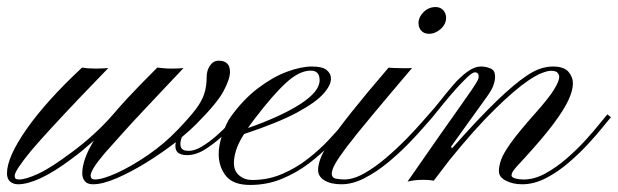

<svg xmlns="http://www.w3.org/2000/svg" viewBox="-59 -524 1761 547"><path d="M-7.3 1Q-21 1 -30 -6.6Q-39.1 -14.2 -39.1 -30.3Q-39.1 -76.7 17.3 -157Q73.7 -237.3 174.8 -331.5Q191.4 -328.6 214.4 -328.6Q221.2 -328.6 232.9 -329.1Q244.6 -329.6 249.5 -330.1Q210 -289.6 167 -244.4Q124 -199.2 87.4 -159.4Q50.8 -119.6 29.8 -94.7Q-17.1 -37.6 -17.1 -23.4Q-17.1 -18.1 -14.9 -15.4Q-12.7 -12.7 -4.4 -12.7Q14.6 -12.7 50.5 -29.3Q86.4 -45.9 145.5 -90.3Q178.2 -114.3 208.5 -142.1Q238.8 -169.9 261.2 -195.8Q284.7 -223.1 303.7 -243.7Q322.8 -264.2 342.8 -284.7Q362.8 -305.2 389.2 -331.5Q404.8 -330.1 411.1 -329.3Q417.5 -328.6 428.7 -328.6Q450.2 -328.6 463.9 -330.1Q441.4 -306.6 411.9 -275.1Q382.3 -243.7 350.6 -210Q318.8 -176.3 289.8 -144Q260.7 -111.8 238.8 -86.9Q215.8 -59.6 207.5 -45.2Q199.2 -30.8 199.2 -23.9Q199.2 -12.7 211.4 -12.7Q233.4 -12.7 274.7 -31.5Q315.9 -50.3 362.8 -82.5Q409.7 -114.7 448.7 -155.8Q481.4 -189.9 498.8 -212.9Q516.1 -235.8 522.9 -256.8Q529.8 -277.8 529.8 -305.2Q529.8 -323.2 539.3 -337.2Q548.8 -351.1 564 -351.1Q596.2 -351.1 596.2 -319.3Q596.2 -298.8 577.9 -264.4Q559.6 -230 499 -169.4Q490.7 -161.1 480.5 -151.9Q470.2 -142.6 459 -133.3Q452.6 -117.2 456.1 -105.7Q459.5 -94.2 478.5 -94.2Q495.6 -94.2 515.6 -106.2Q535.6 -118.2 555.7 -135.5Q575.7 -152.8 592 -170.2Q608.4 -187.5 617.7 -198.2L628.4 -189.9Q611.8 -172.4 585.7 -146.7Q559.6 -121.1 530.3 -101.6Q501 -82 474.1 -82Q434.1 -82 441.9 -119.1Q403.8 -89.4 359.4 -61.8Q314.9 -34.2 274.2 -16.6Q233.4 1 206.1 1Q189.5 1 182.4 -8.1Q175.3 -17.1 175.3 -30.8Q175.3 -47.9 182.9 -70.8Q190.4 -93.8 208.5 -123.5Q193.4 -109.9 177.5 -96.7Q161.6 -83.5 145.5 -71.8Q94.7 -33.7 56.9 -16.4Q19 1 -7.3 1Z M653.8 2.9Q606 2.9 585.4 -22Q564.9 -46.9 564 -83Q563.5 -109.4 574.7 -141.6Q585.9 -173.8 598.1 -190.9Q634.3 -241.2 676.3 -272.9Q718.3 -304.7 758.5 -319.6Q798.8 -334.5 829.6 -334.5Q859.4 -334.5 871.3 -324.7Q883.3 -314.9 883.8 -302.2Q885.3 -283.2 863.5 -258.1Q841.8 -232.9 787.6 -203.6Q733.4 -174.3 636.2 -142.1Q619.1 -114.7 613.3 -95Q607.4 -75.2 607.4 -59.6Q607.4 -36.6 622.8 -23.9Q638.2 -11.2 659.2 -11.2Q705.1 -11.2 745.4 -28.6Q785.6 -45.9 819.1 -72.3Q852.5 -98.6 877.9 -125.7Q903.3 -152.8 919.4 -173.1Q935.5 -193.4 940.9 -198.2L951.2 -189.9Q943.8 -183.6 926.5 -162.1Q909.2 -140.6 882.6 -112.8Q856 -85 821.3 -58.6Q786.6 -32.2 744.4 -14.6Q702.1 2.9 653.8 2.9ZM647.5 -159.2Q742.2 -192.4 796.9 -227.8Q851.6 -263.2 851.6 -295.4Q851.6 -322.8 826.2 -322.8Q793.5 -322.8 755.4 -287.6Q717.3 -252.4 666.5 -185.5Q655.8 -171.9 647.5 -159.2Z M1163.1 -427.7Q1149.4 -427.7 1141.4 -436.3Q1133.3 -444.8 1133.3 -458Q1133.3 -475.1 1147.7 -489.5Q1162.1 -503.9 1182.1 -503.9Q1195.8 -503.9 1203.9 -494.9Q1211.9 -485.8 1211.9 -473.1Q1211.9 -455.1 1196.5 -441.4Q1181.2 -427.7 1163.1 -427.7ZM913.6 1Q883.8 1 865.5 -10Q847.2 -21 847.2 -39.6Q847.2 -54.2 854.5 -73.5Q861.8 -92.8 882.6 -124Q903.3 -155.3 943.1 -205.3Q982.9 -255.4 1047.9 -331.1Q1052.2 -330.6 1068.8 -330.1Q1085.4 -329.6 1094.7 -329.6Q1103 -329.6 1107.2 -329.8Q1111.3 -330.1 1115.2 -330.6Q1043.9 -246.6 998.8 -192.4Q953.6 -138.2 929.2 -106Q904.8 -73.7 895.5 -56.6Q886.2 -39.6 886.2 -29.3Q886.2 -16.6 899.9 -14.6Q913.6 -12.7 921.9 -12.7Q948.2 -12.7 979.5 -30.5Q1010.7 -48.3 1041.7 -75Q1072.8 -101.6 1099.4 -128.9Q1126 -156.2 1143.1 -176Q1160.2 -195.8 1163.1 -198.7L1172.9 -189.9Q1167.5 -184.1 1149.4 -163.1Q1131.3 -142.1 1104.5 -114.5Q1077.6 -86.9 1045.7 -60.5Q1013.7 -34.2 979.7 -16.6Q945.8 1 913.6 1Z M1428.7 1Q1401.9 1 1382.1 -9.3Q1362.3 -19.5 1362.3 -36.6Q1362.3 -49.8 1368.2 -67.6Q1374 -85.4 1396.2 -116.7Q1418.5 -147.9 1466.3 -201.7Q1504.9 -245.1 1519.5 -269Q1534.2 -293 1534.2 -304.7Q1534.2 -311.5 1529.3 -316.9Q1524.4 -322.3 1510.7 -322.3Q1501 -322.3 1484.6 -315.9Q1468.3 -309.6 1445.8 -294.4Q1407.2 -268.1 1351.1 -213.1Q1294.9 -158.2 1222.2 -68.8L1176.8 -9.3Q1164.1 -11.7 1148.4 -11.7Q1130.9 -11.7 1119.4 -10Q1107.9 -8.3 1102.1 -6.8Q1156.7 -85.9 1193.4 -137.9Q1230 -189.9 1252.2 -221.2Q1274.4 -252.4 1285.4 -268.8Q1296.4 -285.2 1300.3 -292.2Q1304.2 -299.3 1304.7 -303.7Q1305.7 -317.9 1293.9 -317.9Q1287.1 -317.9 1272.5 -304.2Q1257.8 -290.5 1239.5 -270Q1221.2 -249.5 1203.6 -227.8Q1186 -206.1 1172.9 -189.9Q1169.4 -188 1164.1 -192.4Q1161.1 -196.8 1162.6 -198.2Q1176.8 -213.4 1194.6 -236.1Q1212.4 -258.8 1231.9 -281.5Q1251.5 -304.2 1272 -319.3Q1292.5 -334.5 1311.5 -334.5Q1325.7 -334.5 1339.6 -328.4Q1353.5 -322.3 1351.1 -299.3Q1350.6 -291.5 1346.2 -279.5Q1341.8 -267.6 1328.6 -249L1226.1 -106.4L1228.5 -101.1Q1304.7 -187 1355.7 -236.1Q1406.7 -285.2 1441.9 -308.6Q1465.3 -324.2 1483.2 -329.3Q1501 -334.5 1516.1 -334.5Q1547.9 -334.5 1560.8 -319.1Q1573.7 -303.7 1573.2 -285.2Q1572.8 -265.6 1560.3 -238.5Q1547.9 -211.4 1517.8 -171.1Q1487.8 -130.9 1433.6 -71.8Q1408.7 -45.4 1403.6 -37.8Q1398.4 -30.3 1398.4 -23.9Q1398.4 -19 1408.4 -15.9Q1418.5 -12.7 1433.6 -12.7Q1463.4 -12.7 1494.6 -29.8Q1525.9 -46.9 1555.4 -72.5Q1585 -98.1 1609.4 -125Q1633.8 -151.9 1650.1 -172.4Q1666.5 -192.9 1671.4 -198.2L1681.6 -189.9Q1675.8 -183.6 1658.9 -162.6Q1642.1 -141.6 1616.7 -114Q1591.3 -86.4 1560.5 -60.1Q1529.8 -33.7 1496.1 -16.4Q1462.4 1 1428.7 1Z"/></svg>

Font: Pinyon Script
Style: Regular
Weight: 400
Designer: Nicole Fally, Eben Sorkin
Foundry: Sorkin Type Co.
Version: Version 1.008; ttfautohint (v1.8.4.7-5d5b)